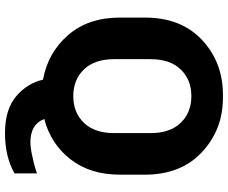

<svg xmlns="http://www.w3.org/2000/svg" viewBox="-90 -646 889 748"><g transform="rotate(90 354.0 -271.5)"><path d="M48 -294V-392Q48 -533 135 -614.5Q222 -696 349 -696H360Q485 -696 572.5 -614Q660 -532 660 -392V-294Q660 -179 600 -102Q540 -25 443 0Q464 54 533 54Q554 54 584.5 47.5Q615 41 635 35Q655 29 655 28V116Q590 153 498 153Q405 153 354 109Q303 65 290 5Q185 -14 116.5 -92.5Q48 -171 48 -294ZM210 -272Q210 -196 250 -154.5Q290 -113 354 -113Q418 -113 458 -154.5Q498 -196 498 -272V-414Q498 -490 458 -531.5Q418 -573 354 -573Q290 -573 250 -531.5Q210 -490 210 -414Z"/></g></svg>

Font: Chivo
Style: Bold
Weight: 700
Designer: Hector Gatti
Foundry: Omnibus-Type
Version: Version 1.007;PS 001.007;hotconv 1.0.88;makeotf.lib2.5.64775